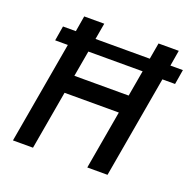

<svg xmlns="http://www.w3.org/2000/svg" viewBox="-124 -827 963 954"><g transform="rotate(20 357.5 -350.0)"><path d="M556 -700 541 -614H254L269 -700H163L149 -617H81L68 -539H135L41 0H147L201 -310H488L434 0H541L635 -539H702L715 -617H649L663 -700ZM218 -406 242 -543H529L505 -406Z"/></g></svg>

Font: Fixel Text 20240404 Medium
Style: Italic
Weight: 500
Width: 4
Italic angle: -10°
Designer: AlfaBravo + MacPaw
Foundry: Kyrylo Tkachov, Marchela Mozhyna, Serhii Makarenko, Maria Weinstein, Zakhar Kryvoshyya
Version: Version 1.211;Glyphs 3.2 (3225)